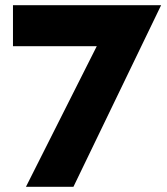

<svg xmlns="http://www.w3.org/2000/svg" viewBox="-20 -720 643 740"><path d="M30 -542V-700H601L263 0H80L353 -542Z"/></svg>

Font: renner_700bold
Style: Bold
Weight: 700
Version: Version 003.000 ; ttfautohint (v0.97) -l 8 -r 50 -G 200 -x 1